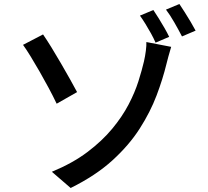

<svg xmlns="http://www.w3.org/2000/svg" viewBox="-20 -880 1040 959"><path d="M239 -22Q343 -65 416.5 -120.5Q490 -176 540.5 -237Q591 -298 622.5 -358.5Q654 -419 671.5 -474.5Q689 -530 699 -573Q705 -599 708.5 -626.5Q712 -654 711 -670L835 -646Q828 -624 821 -597.5Q814 -571 811 -559Q793 -485 762 -403Q731 -321 678 -238Q625 -155 541.5 -79Q458 -3 333 59ZM195 -708Q213 -682 236.5 -644Q260 -606 284.5 -563.5Q309 -521 330.5 -483Q352 -445 365 -420L263 -362Q246 -398 223.5 -440Q201 -482 177.5 -523Q154 -564 132.5 -599Q111 -634 95 -656ZM746 -830Q758 -812 773 -788Q788 -764 802 -739.5Q816 -715 825 -696L757 -667Q748 -688 734.5 -712.5Q721 -737 706.5 -760.5Q692 -784 679 -802ZM876 -860Q888 -842 903 -818.5Q918 -795 932.5 -770.5Q947 -746 957 -727L889 -698Q873 -729 851 -767.5Q829 -806 809 -832Z"/></svg>

Font: Noto Sans SC Thin Medium
Style: Regular
Weight: 500
Version: Version 2.004-H2;hotconv 1.0.118;makeotfexe 2.5.65603